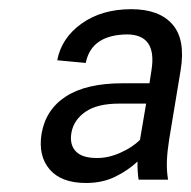

<svg xmlns="http://www.w3.org/2000/svg" viewBox="-20 -742 422 424"><path d="M283.7 -385.3Q262.2 -365.2 234.1 -351.6Q206.1 -337.9 169.9 -337.9Q115.7 -337.9 89.8 -367.7Q64 -397.5 71.8 -446.8Q81.1 -500.5 126 -529.3Q170.9 -558.1 250.5 -558.1H310.1L314.5 -586.9Q327.1 -665.5 260.7 -666Q181.6 -665 169.4 -603L106.4 -608.9Q115.7 -658.2 160.2 -689.9Q204.6 -721.7 270 -721.7Q331.5 -721.7 360.8 -688.2Q390.1 -654.8 378.9 -586.9L353.5 -433.6Q349.6 -409.2 348.6 -387.7Q347.7 -366.2 351.1 -345.2H286.1Q283.2 -363.8 283.7 -385.3ZM302.7 -513.2H243.2Q194.8 -513.2 168.7 -495.1Q142.6 -477.1 137.7 -448.7Q133.3 -422.9 147.2 -408Q161.1 -393.1 193.4 -393.1Q218.3 -392.6 245.4 -404.5Q272.5 -416.5 289.1 -433.1Z"/></svg>

Font: Inter Display Light
Style: Italic
Weight: 300
Italic angle: -9.39999°
Designer: Rasmus Andersson
Foundry: rsms
Version: Version 4.000;git-a52131595